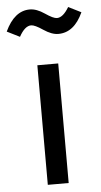

<svg xmlns="http://www.w3.org/2000/svg" viewBox="-81 -809 444 843"><g transform="rotate(-5 141.0 -387.0)"><path d="M199 -656Q170 -656 134.5 -680Q99 -704 83 -704Q55 -704 30 -658L-26 -686Q15 -774 83 -774Q113 -774 148 -750Q183 -726 199 -726Q226 -726 252 -770L308 -742Q269 -656 199 -656ZM187 -527V0H95V-527Z"/></g></svg>

Font: Fira Sans
Style: Regular
Weight: 400
Designer: Carrois Corporate & Edenspiekermann AG
Foundry: Carrois Corporate GbR & Edenspiekermann AG
Version: Version 4.106;PS 004.106;hotconv 1.0.70;makeotf.lib2.5.58329